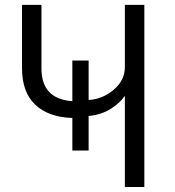

<svg xmlns="http://www.w3.org/2000/svg" viewBox="-20 -751 701 771"><path d="M68.4 -477.5Q68.4 -541 68.4 -731.4Q87.9 -731.4 146.5 -731.4Q146.5 -667 146.5 -475.6Q146.5 -353.5 270.5 -344.7Q270.5 -399.4 270.5 -507.8Q287.1 -507.8 335.9 -507.8Q335.9 -468.8 335.9 -349.6Q391.6 -352.5 436.5 -390.6Q481.4 -428.7 481.4 -481.4Q481.4 -564.5 481.4 -731.4Q501 -731.4 559.6 -731.4Q559.6 -548.8 559.6 0Q540 0 481.4 0Q481.4 -90.8 481.4 -364.3Q480.5 -364.3 479.5 -364.3Q463.9 -339.8 425.8 -314.5Q386.7 -290 335.9 -285.2Q335.9 -239.3 335.9 -146.5Q319.3 -146.5 270.5 -146.5Q270.5 -179.7 270.5 -277.3Q173.8 -280.3 121.1 -331.1Q68.4 -380.9 68.4 -477.5Z"/></svg>

Font: Gothic A1
Style: Regular
Weight: 400
Designer: HanYang I&C Co.,Ltd.
Version: Version 2.50